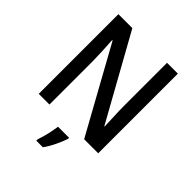

<svg xmlns="http://www.w3.org/2000/svg" viewBox="-255 -855 1217 1217"><g transform="rotate(45 353.0 -246.5)"><path d="M620 0H494L179 -570H175Q178 -527 180 -480.5Q182 -434 183 -388V0H87V-714H212L526 -149H529Q528 -188 525.5 -236Q523 -284 523 -327V-714H620ZM420 71Q410 102 389.5 145Q369 188 345 221H286V209Q292 191 299.5 164.5Q307 138 312.5 110Q318 82 321 61H420Z"/></g></svg>

Font: Noto Sans Sinhala SemiCondensed Medium
Style: Regular
Weight: 500
Width: 4
Designer: Jelle Bosma - Monotype Design Team
Foundry: Monotype Imaging Inc.
Version: Version 2.006; ttfautohint (v1.8.4.7-5d5b)